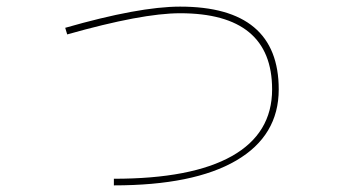

<svg xmlns="http://www.w3.org/2000/svg" viewBox="-20 -550 1040 580"><path d="M177 -466Q400 -530 524 -530Q822 -530 822 -280Q822 -140 693.5 -65Q565 10 324 10V-10Q559 -10 680.5 -78.5Q802 -147 802 -280Q802 -510 524 -510Q409 -510 183 -446Z"/></svg>

Font: M PLUS 1p Thin
Style: Regular
Weight: 250
Version: Version 1.062